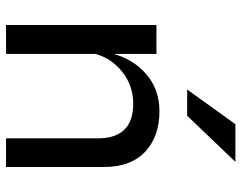

<svg xmlns="http://www.w3.org/2000/svg" viewBox="-102 -699 801 637"><g transform="rotate(90 298.5 -380.5)"><path d="M63 -499H159V-357Q177 -423 227 -466Q277 -509 349 -509Q433 -509 483.5 -461.5Q534 -414 534 -325V0H439V-304Q439 -422 324 -422Q265 -422 219.5 -386.5Q174 -351 159 -297V0H63ZM277 -601 392 -761H517L364 -601Z"/></g></svg>

Font: Syne Medium
Style: Regular
Weight: 500
Designer: Lucas Descroix
Foundry: Bonjour Monde
Version: Version 2.200; ttfautohint (v1.8.4)